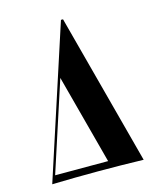

<svg xmlns="http://www.w3.org/2000/svg" viewBox="-94 -657 591 723"><g transform="rotate(-15 201.5 -295.0)"><path d="M20.2 0 212.1 -589.5H220.2L376.6 0Q288.7 -2.4 199.2 -2.4Q109.7 -2.4 20.2 0ZM39.5 -29.8H246L153.2 -379Z"/></g></svg>

Font: Playfair 144pt SemiCondensed ExtraBold
Style: Regular
Weight: 800
Width: 4
Designer: Claus Eggers Sørensen
Foundry: Claus Eggers Sørensen
Version: Version 2.203